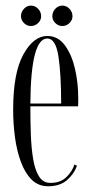

<svg xmlns="http://www.w3.org/2000/svg" viewBox="-20 -655 326 686"><path d="M152 10.5Q117 10.5 93.2 -13Q69.5 -36.5 54.8 -76.2Q40 -116 33.5 -164.5Q27 -213 27 -263Q27 -394.5 63.5 -460.5Q100 -526.5 149 -526.5Q187 -526.5 211.5 -493.5Q236 -460.5 247.8 -409.8Q259.5 -359 259.5 -305.5Q259.5 -297.5 259.5 -290Q259.5 -282.5 259 -275H88.5V-273Q88.5 -222 90.2 -173.8Q92 -125.5 98.5 -86.5Q105 -47.5 119.5 -24.5Q134 -1.5 160 -1.5Q196 -1.5 217.2 -22.2Q238.5 -43 246 -67.5L255 -62.5Q244 -32.5 218.8 -11Q193.5 10.5 152 10.5ZM149 -517.5Q90 -517.5 88.5 -285H198.5Q198.5 -389.5 188.8 -453.5Q179 -517.5 149 -517.5ZM203 -562Q188.5 -562 177.8 -572.5Q167 -583 167 -597Q167 -612.5 177.8 -623.8Q188.5 -635 203 -635Q217 -635 228 -623.8Q239 -612.5 239 -597Q239 -583 228 -572.5Q217 -562 203 -562ZM90.5 -562Q76.5 -562 65.8 -572.5Q55 -583 55 -597Q55 -612.5 65.8 -623.8Q76.5 -635 90.5 -635Q105 -635 116 -623.8Q127 -612.5 127 -597Q127 -583 116 -572.5Q105 -562 90.5 -562Z"/></svg>

Font: Imbue 100pt Light
Style: Regular
Weight: 300
Designer: Tyler Finck
Foundry: Etcetera Type Company
Version: Version 1.102; ttfautohint (v1.8.3)